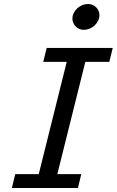

<svg xmlns="http://www.w3.org/2000/svg" viewBox="-20 -938 582 958"><path d="M542.5 -698.7 525.4 -629.4H405.8L266.1 -69.3H385.7L368.7 0H39.1L56.2 -69.3H173.3L313 -629.4H195.8L212.9 -698.7ZM341.3 -845.2Q341.3 -859.9 347.9 -873Q354.5 -886.2 365.2 -896.2Q376 -906.2 390.1 -912.1Q404.3 -918 419.9 -918Q431.6 -918 441.9 -913.6Q452.1 -909.2 459.7 -901.6Q467.3 -894 471.7 -883.8Q476.1 -873.5 476.1 -862.3Q476.1 -847.7 469.5 -834.5Q462.9 -821.3 452.1 -811Q441.4 -800.8 427 -794.9Q412.6 -789.1 397.5 -789.1Q385.7 -789.1 375.5 -793.7Q365.2 -798.3 357.7 -805.9Q350.1 -813.5 345.7 -823.7Q341.3 -834 341.3 -845.2Z"/></svg>

Font: Andika New Basic
Style: Italic
Weight: 400
Italic angle: -14°
Designer: Victor Gaultney, Annie Olsen, Julie Remington, Don Collingsworth, Eric Hays
Foundry: SIL International
Version: Version 5.500